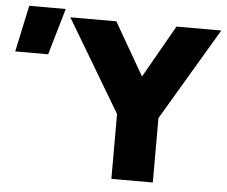

<svg xmlns="http://www.w3.org/2000/svg" viewBox="-291 -795 1009 854"><g transform="rotate(5 213.5 -367.5)"><path d="M236.5 0V-289.5L-8 -700H197.5L332.5 -465.5L466 -700H666L421.5 -287.5V0ZM-239 -527.5 -194.5 -735H-31.5L-92 -527.5Z"/></g></svg>

Font: Geologica Roman ExtraBold
Style: Regular
Weight: 800
Designer: Sindre Bremnes, Frode Helland
Foundry: Monokrom Skriftforlag AS
Version: Version 1.010;gftools[0.9.28]